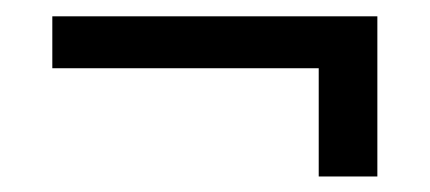

<svg xmlns="http://www.w3.org/2000/svg" viewBox="-20 -369 538 240"><path d="M45.4 -348.6H451.7V-148.4H378.4V-283.7H45.4Z"/></svg>

Font: Carlito
Style: Regular
Weight: 400
Designer: Lukasz Dziedzic
Foundry: tyPoland Lukasz Dziedzic
Version: Version 1.104